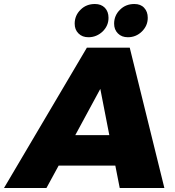

<svg xmlns="http://www.w3.org/2000/svg" viewBox="-104 -939 874 959"><path d="M494 0H717L544 -701H330L-84 0H128L189 -112H472ZM272 -264 397 -495 442 -264ZM420 -900C407 -913 391 -919 370 -919C342 -919 318 -910 299 -891C279 -872 269 -848 269 -821C269 -801 275 -785 288 -772C301 -759 317 -753 338 -753C365 -753 389 -763 409 -782C428 -801 438 -823 438 -850C438 -871 432 -887 420 -900ZM616 -900C604 -913 588 -919 567 -919C539 -919 515 -910 496 -891C476 -872 466 -848 466 -821C466 -801 472 -785 485 -772C498 -759 514 -753 535 -753C562 -753 586 -763 605 -782C624 -801 634 -823 634 -850C634 -871 628 -887 616 -900Z"/></svg>

Font: Argentum Sans ExtraBold
Style: Italic
Weight: 800
Italic angle: -11.3°
Designer: Julieta Ulanovsky
Foundry: Julieta Ulanovsky
Version: Version 5.001;February 15, 2019;FontCreator 11.5.0.2425 64-b